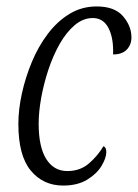

<svg xmlns="http://www.w3.org/2000/svg" viewBox="-20 -566 428 596"><path d="M176 10Q114 10 75.5 -36.5Q37 -83 37 -181Q37 -226 48 -276Q59 -326 79 -374Q99 -422 128.5 -461Q158 -500 196 -523Q234 -546 280 -546Q336 -546 362 -515.5Q388 -485 388 -450Q388 -427 373.5 -412Q359 -397 331 -397Q333 -447 317 -478.5Q301 -510 268 -510Q238 -510 212 -488Q186 -466 165.5 -430Q145 -394 130.5 -350.5Q116 -307 108 -263Q100 -219 100 -182Q100 -110 123.5 -72.5Q147 -35 189 -35Q229 -35 256.5 -59Q284 -83 301 -112Q310 -109 310 -94Q310 -76 295.5 -51.5Q281 -27 251 -8.5Q221 10 176 10Z"/></svg>

Font: Noto Serif ExtraCondensed Light
Style: Italic
Weight: 300
Width: 2
Italic angle: -12°
Designer: Monotype Design Team
Foundry: Monotype Imaging Inc.
Version: Version 2.014; ttfautohint (v1.8.4.7-5d5b)